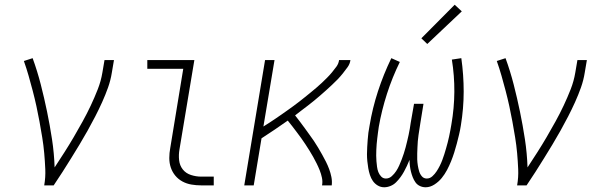

<svg xmlns="http://www.w3.org/2000/svg" viewBox="-20 -784 2540 812"><path d="M167 0Q173 -34 171.5 -68.5Q170 -103 167 -136.5Q164 -170 158.5 -203.5Q153 -237 147 -270Q141 -303 134 -335Q127 -367 118.5 -399.5Q110 -432 101 -463.5Q92 -495 81 -526L118 -538Q138 -483 152.5 -426.5Q167 -370 179 -312Q191 -254 200 -195Q209 -136 211 -76Q232 -108 252.5 -140Q273 -172 292 -204.5Q311 -237 329.5 -270.5Q348 -304 364 -338Q380 -372 393.5 -406.5Q407 -441 413 -477L422 -530H462L453 -477Q448 -445 437 -414Q426 -383 412 -352Q398 -321 382.5 -291Q367 -261 350.5 -231.5Q334 -202 316.5 -173Q299 -144 281 -115Q263 -86 244.5 -57Q226 -28 207 0Z M831 0Q810 0 789.5 -3.5Q769 -7 751.5 -16.5Q734 -26 721.5 -41Q709 -56 702.5 -75Q696 -94 696 -115.5Q696 -137 700 -158L755 -493H603V-530H802L739 -152Q735 -129 737.5 -106.5Q740 -84 753 -67.5Q766 -51 787.5 -44Q809 -37 831 -37H884V0Z M1013 0 1101 -530H1141L1094 -249Q1107 -257 1120 -265.5Q1133 -274 1145.5 -282.5Q1158 -291 1171 -300Q1184 -309 1196.5 -318Q1209 -327 1221.5 -336Q1234 -345 1246 -354.5Q1258 -364 1270 -373.5Q1282 -383 1294 -393Q1306 -403 1318 -413Q1330 -423 1341 -433.5Q1352 -444 1363 -455Q1374 -466 1384 -478Q1394 -490 1403 -502.5Q1412 -515 1414 -530H1462Q1460 -514 1450 -500Q1440 -486 1429.5 -473Q1419 -460 1407.5 -448Q1396 -436 1383.5 -424.5Q1371 -413 1358.5 -401.5Q1346 -390 1333.5 -379.5Q1321 -369 1308 -358Q1295 -347 1281.5 -337Q1268 -327 1254.5 -316.5Q1241 -306 1228 -296Q1238 -283 1248.5 -269.5Q1259 -256 1268.5 -242.5Q1278 -229 1288 -215.5Q1298 -202 1307.5 -188Q1317 -174 1325.5 -159.5Q1334 -145 1342.5 -130Q1351 -115 1358.5 -100Q1366 -85 1372 -69Q1378 -53 1381.5 -35.5Q1385 -18 1383 0H1342Q1345 -16 1341.5 -32.5Q1338 -49 1332 -64Q1326 -79 1319 -93Q1312 -107 1304.5 -120.5Q1297 -134 1288.5 -147.5Q1280 -161 1271.5 -174Q1263 -187 1254 -199.5Q1245 -212 1235.5 -224.5Q1226 -237 1216.5 -249.5Q1207 -262 1197 -274Q1170 -255 1142 -236Q1114 -217 1086 -199L1053 0Z M1780 8Q1767 8 1755.5 2.5Q1744 -3 1737 -13Q1730 -23 1725.5 -34.5Q1721 -46 1718 -58Q1715 -70 1713.5 -82.5Q1712 -95 1712 -108Q1707 -95 1701 -82.5Q1695 -70 1688.5 -58Q1682 -46 1673.5 -34.5Q1665 -23 1655 -13Q1645 -3 1631.5 2.5Q1618 8 1605 8Q1590 8 1577.5 0.5Q1565 -7 1557 -18.5Q1549 -30 1544.5 -44Q1540 -58 1537.5 -72.5Q1535 -87 1533.5 -102Q1532 -117 1532 -132Q1532 -147 1533 -162Q1534 -177 1535 -192.5Q1536 -208 1538 -223Q1540 -238 1543 -253Q1555 -326 1578.5 -398Q1602 -470 1635 -538L1671 -522Q1639 -457 1616.5 -387Q1594 -317 1582 -248Q1580 -235 1578.5 -223Q1577 -211 1575.5 -199Q1574 -187 1573 -175Q1572 -163 1571.5 -150.5Q1571 -138 1571 -126Q1571 -114 1572 -102.5Q1573 -91 1574.5 -79Q1576 -67 1580 -56.5Q1584 -46 1592 -37.5Q1600 -29 1612 -29Q1626 -29 1637 -39Q1648 -49 1655.5 -60.5Q1663 -72 1668.5 -84.5Q1674 -97 1679 -110Q1684 -123 1688 -135.5Q1692 -148 1695.5 -161Q1699 -174 1702 -187Q1705 -200 1708 -213Q1711 -226 1713 -239Q1715 -252 1717 -265L1731 -345H1771L1758 -265Q1756 -252 1754 -239Q1752 -226 1750 -213Q1748 -200 1747 -187Q1746 -174 1745.5 -161Q1745 -148 1744.5 -135Q1744 -122 1744.5 -109.5Q1745 -97 1747 -84.5Q1749 -72 1752.5 -60Q1756 -48 1764 -38.5Q1772 -29 1785 -29Q1798 -29 1808.5 -38.5Q1819 -48 1826.5 -59.5Q1834 -71 1840 -83Q1846 -95 1850.5 -107Q1855 -119 1859 -131.5Q1863 -144 1866.5 -156.5Q1870 -169 1873.5 -182Q1877 -195 1879.5 -207.5Q1882 -220 1884.5 -232.5Q1887 -245 1889 -258Q1901 -327 1901.5 -395.5Q1902 -464 1891 -532L1931 -538Q1941 -467 1941 -396.5Q1941 -326 1929 -253Q1926 -234 1921.5 -215Q1917 -196 1912 -177Q1907 -158 1901 -139Q1895 -120 1887.5 -101.5Q1880 -83 1870.5 -65Q1861 -47 1848 -31Q1835 -15 1817 -3.5Q1799 8 1780 8ZM1787 -598 1762 -622 1903 -764 1933 -736Z M2167 0Q2173 -34 2171.5 -68.5Q2170 -103 2167 -136.5Q2164 -170 2158.5 -203.5Q2153 -237 2147 -270Q2141 -303 2134 -335Q2127 -367 2118.5 -399.5Q2110 -432 2101 -463.5Q2092 -495 2081 -526L2118 -538Q2138 -483 2152.5 -426.5Q2167 -370 2179 -312Q2191 -254 2200 -195Q2209 -136 2211 -76Q2232 -108 2252.5 -140Q2273 -172 2292 -204.5Q2311 -237 2329.5 -270.5Q2348 -304 2364 -338Q2380 -372 2393.5 -406.5Q2407 -441 2413 -477L2422 -530H2462L2453 -477Q2448 -445 2437 -414Q2426 -383 2412 -352Q2398 -321 2382.5 -291Q2367 -261 2350.5 -231.5Q2334 -202 2316.5 -173Q2299 -144 2281 -115Q2263 -86 2244.5 -57Q2226 -28 2207 0Z"/></svg>

Font: Iosevka Curly XLtObl
Style: Regular
Weight: 200
Italic angle: -9°
Monospace: yes
Designer: Belleve Invis
Foundry: Belleve Invis
Version: Version 11.1.0; ttfautohint (v1.8.3)